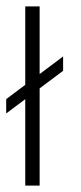

<svg xmlns="http://www.w3.org/2000/svg" viewBox="-26 -583 254 603"><path d="M-6.5 -226.7V-271.7L172.2 -405.7V-360.7ZM53.3 0V-563H98.5V0Z"/></svg>

Font: Darker Grotesque Light
Style: Regular
Weight: 300
Designer: Gabriel Lam
Foundry: TypeRant
Version: Version 1.000;gftools[0.9.28]